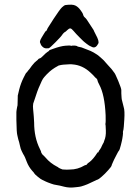

<svg xmlns="http://www.w3.org/2000/svg" viewBox="-20 -786 587 838"><path d="M55 -320 56 -324Q56 -326 56.5 -326.5Q57 -327 57 -343Q57 -359 57.5 -363.5Q58 -368 57.5 -368.5Q57 -369 64 -396Q71 -423 82.5 -446Q94 -469 94.5 -468.5Q95 -468 96 -469Q98 -471 100 -474Q102 -477 102.5 -477.5Q103 -478 105 -480.5Q107 -483 108.5 -484.5Q110 -486 110 -486.5Q110 -487 119 -499L130 -512L139 -520Q139 -520 141.5 -522Q144 -524 144 -524Q144 -524 147 -527.5Q150 -531 153 -531Q156 -531 163.5 -538Q171 -545 174 -548Q177 -551 178.5 -552.5Q180 -554 183 -556Q186 -558 186 -558.5Q186 -559 190.5 -561.5Q195 -564 194.5 -565.5Q194 -567 212 -573Q245 -585 266 -586.5Q287 -588 287.5 -587Q288 -586 293 -586L296 -587H295Q308 -588 317 -585L318 -583L336 -579L354 -572Q379 -563 388.5 -557Q398 -551 403 -548Q408 -545 414 -539.5Q420 -534 426.5 -528.5Q433 -523 439 -515.5Q445 -508 451 -502Q457 -496 461 -491Q465 -486 466.5 -485Q468 -484 471.5 -478.5Q475 -473 477 -471Q482 -467 496 -433Q510 -399 509.5 -392.5Q509 -386 509.5 -378.5Q510 -371 510.5 -361.5Q511 -352 512.5 -348Q514 -344 516 -334Q518 -324 520 -318Q525 -303 522.5 -264Q520 -225 519 -221.5Q518 -218 517.5 -215Q517 -212 516.5 -210Q516 -208 516.5 -208Q517 -208 517 -206Q517 -201 516 -195Q515 -189 514 -181.5Q513 -174 507.5 -152.5Q502 -131 499.5 -129Q497 -127 488.5 -110Q480 -93 478 -89.5Q476 -86 473 -78.5Q470 -71 468.5 -68Q467 -65 467 -62.5Q467 -60 452.5 -43.5Q438 -27 424 -15Q410 -3 407 -2.5Q404 -2 392 4Q380 10 377 11Q374 12 368.5 15Q363 18 347.5 23.5Q332 29 325 29.5Q318 30 312 31Q283 35 260.5 29Q238 23 226.5 21.5Q215 20 204.5 16Q194 12 189.5 10.5Q185 9 179 6Q170 1 164.5 -1Q159 -3 145 -14.5Q131 -26 129.5 -29.5Q128 -33 121 -40Q105 -58 96.5 -80.5Q88 -103 85.5 -106.5Q83 -110 81 -114Q79 -118 74.5 -127Q70 -136 67.5 -148.5Q65 -161 63.5 -165.5Q62 -170 60 -177Q58 -184 57.5 -187.5Q57 -191 55.5 -196.5Q54 -202 53 -217Q52 -232 51.5 -262.5Q51 -293 51.5 -297Q52 -301 52.5 -306Q53 -311 54 -314.5Q55 -318 55 -320ZM425 -150 430 -160Q430 -161 431 -161Q432 -161 432 -163Q432 -165 432.5 -165Q433 -165 433 -165.5Q433 -166 435 -172Q443 -190 442 -216Q441 -245 440 -244.5Q439 -244 440 -245Q442 -252 441 -283Q437 -373 413 -417Q406 -430 405.5 -435Q405 -440 400.5 -444Q396 -448 395.5 -448Q395 -448 392 -452Q389 -456 375 -469Q340 -502 296 -505Q289 -506 285 -505.5Q281 -505 268 -504.5Q255 -504 247 -502.5Q239 -501 236 -500Q233 -499 219.5 -490.5Q206 -482 196.5 -473.5Q187 -465 183.5 -461Q180 -457 173.5 -450Q167 -443 162 -432Q157 -421 154.5 -415Q152 -409 148.5 -401.5Q145 -394 142 -384.5Q139 -375 133 -357.5Q127 -340 125 -334Q123 -322 124.5 -310Q126 -298 126.5 -288.5Q127 -279 127.5 -276.5Q128 -274 129 -251Q129 -186 154 -136Q160 -124 159.5 -122.5Q159 -121 163 -115Q167 -109 168 -109Q169 -109 179 -98Q199 -74 230 -58Q233 -57 234 -55.5Q235 -54 242.5 -50.5Q250 -47 252.5 -46.5Q255 -46 260 -46Q271 -45 271.5 -45.5Q272 -46 285 -46Q319 -46 349 -64Q352 -66 354.5 -65.5Q357 -65 362 -72Q361 -72 371 -79Q387 -91 406 -121Q407 -122 407 -121Q407 -116 414 -131L416 -133L422 -143Q422 -144 423 -146Q424 -148 424.5 -148.5Q425 -149 425 -150ZM159 -590 155 -600Q154 -600 154.5 -605.5Q155 -611 162 -622.5Q169 -634 172 -639Q179 -650 179 -650Q181 -648 184.5 -655Q188 -662 188 -663Q188 -664 214.5 -704.5Q241 -745 250.5 -754Q260 -763 266 -764Q296 -768 308.5 -762Q321 -756 330.5 -743Q340 -730 341 -727Q344 -715 349.5 -710.5Q355 -706 359 -700Q371 -681 379 -669.5Q387 -658 388.5 -655Q390 -652 391 -649Q392 -646 398 -635Q414 -606 409 -596Q398 -574 382.5 -580.5Q367 -587 358.5 -594.5Q350 -602 349 -602Q348 -602 329 -621Q310 -640 301 -651Q292 -662 286.5 -662Q281 -662 273.5 -654.5Q266 -647 264 -646.5Q262 -646 257.5 -641.5Q253 -637 250.5 -632.5Q248 -628 222.5 -602Q197 -576 192.5 -575.5Q188 -575 183 -575Q171 -574 161 -587Q159 -590 159 -590Z"/></svg>

Font: TT2020 Style E
Style: Regular
Weight: 400
Version: Version 00.2